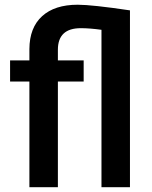

<svg xmlns="http://www.w3.org/2000/svg" viewBox="-20 -780 632 800"><path d="M402.8 -655.8Q353 -662.6 316.9 -662.6Q221.2 -662.6 221.2 -572.8V-528.3H328.6V-440.4H221.2V0H102.5V-440.4H22V-528.3H102.5V-575.7Q103 -665 155.5 -712.6Q208 -760.3 303.7 -760.3Q363.3 -760.3 521.5 -736.8V0H402.8Z"/></svg>

Font: Roboto Medium
Style: Regular
Weight: 500
Designer: Google
Version: Version 2.134; 2016; ttfautohint (v1.6)